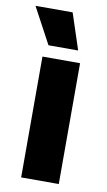

<svg xmlns="http://www.w3.org/2000/svg" viewBox="-92 -728 428 769"><g transform="rotate(10 122.0 -343.5)"><path d="M204.3 0H51.3V-491.4H204.3ZM187.4 -541.6 139.6 -686.8H-10.6V-685.1L67.2 -540.2H187.4Z"/></g></svg>

Font: Anek Malayalam Medium
Style: Regular
Weight: 500
Designer: Maithili Shingre (Malayalam) & Yesha Goshar (Latin)
Foundry: Ek Type
Version: Version 1.003